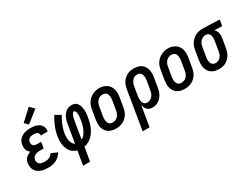

<svg xmlns="http://www.w3.org/2000/svg" viewBox="-71 -1498 3164 2419"><g transform="rotate(-30 1510.5 -288.0)"><path d="M218 8Q191 8 164.5 4.5Q138 1 113.5 -8Q89 -17 69 -32.5Q49 -48 36.5 -70.5Q24 -93 20.5 -119.5Q17 -146 21 -173Q24 -191 32 -209.5Q40 -228 54.5 -242Q69 -256 86.5 -265.5Q104 -275 123 -281Q108 -291 97 -304.5Q86 -318 80 -334.5Q74 -351 73.5 -369.5Q73 -388 76 -407Q79 -427 87.5 -447Q96 -467 111.5 -483Q127 -499 146 -510Q165 -521 185 -527Q205 -533 226 -535.5Q247 -538 267 -538Q289 -538 311 -535.5Q333 -533 353.5 -526.5Q374 -520 391.5 -509Q409 -498 421 -481Q433 -464 438 -442.5Q443 -421 439 -399Q439 -397 438.5 -395Q438 -393 437 -391H337Q337 -392 337.5 -393Q338 -394 338 -394Q340 -408 334 -420Q328 -432 317.5 -438.5Q307 -445 293.5 -447.5Q280 -450 267 -450Q252 -450 237.5 -448Q223 -446 209.5 -439Q196 -432 186.5 -419Q177 -406 175 -392Q172 -376 176 -361Q180 -346 190.5 -336.5Q201 -327 216 -323.5Q231 -320 247 -320H302L288 -232H232Q220 -232 208.5 -230.5Q197 -229 185.5 -226Q174 -223 163 -217.5Q152 -212 142.5 -203.5Q133 -195 128 -184Q123 -173 121 -162Q118 -142 124.5 -124.5Q131 -107 146 -97Q161 -87 180 -83.5Q199 -80 218 -80Q234 -80 250 -82.5Q266 -85 281.5 -92Q297 -99 310 -111Q323 -123 332 -137L421 -98Q406 -71 383 -50Q360 -29 332.5 -15.5Q305 -2 276 3Q247 8 218 8ZM278 -585 229 -635 387 -781 448 -719Z M609 205 643 1Q615 -6 591.5 -21Q568 -36 551.5 -58Q535 -80 525.5 -107Q516 -134 512 -162Q508 -190 509 -220Q510 -250 515 -279Q520 -312 529.5 -345Q539 -378 552 -409.5Q565 -441 580.5 -471Q596 -501 614 -530L696 -485Q681 -460 667 -433Q653 -406 642.5 -379Q632 -352 623.5 -323.5Q615 -295 610 -267Q607 -250 606 -233Q605 -216 605.5 -198.5Q606 -181 609 -165Q612 -149 618.5 -134Q625 -119 635 -106Q645 -93 659 -86L703 -350Q706 -371 711.5 -391.5Q717 -412 726.5 -432.5Q736 -453 749.5 -471.5Q763 -490 781 -503.5Q799 -517 820 -523.5Q841 -530 863 -530Q882 -530 900 -524.5Q918 -519 931 -507Q944 -495 952.5 -479Q961 -463 966 -445.5Q971 -428 973 -409Q975 -390 975 -371Q975 -352 972.5 -332.5Q970 -313 967 -294Q962 -263 954 -231Q946 -199 934 -169Q922 -139 903.5 -109.5Q885 -80 861 -56Q837 -32 806.5 -16Q776 0 744 5L710 205ZM757 -89Q777 -99 792 -115Q807 -131 818.5 -149.5Q830 -168 838.5 -187.5Q847 -207 853.5 -227Q860 -247 864.5 -267.5Q869 -288 872 -309Q874 -318 875 -328Q876 -338 877 -347.5Q878 -357 878.5 -366.5Q879 -376 879 -385.5Q879 -395 877.5 -404.5Q876 -414 873.5 -422.5Q871 -431 864.5 -438.5Q858 -446 849 -446Q841 -446 835 -439.5Q829 -433 825 -426Q821 -419 818 -411.5Q815 -404 812.5 -396.5Q810 -389 808 -381.5Q806 -374 804 -366.5Q802 -359 800.5 -351.5Q799 -344 798 -336Z M1204 8Q1175 8 1147.5 1.5Q1120 -5 1097.5 -20Q1075 -35 1060 -58Q1045 -81 1038 -108Q1031 -135 1032 -164Q1033 -193 1037 -221L1059 -351Q1063 -376 1071 -400.5Q1079 -425 1093.5 -447.5Q1108 -470 1128.5 -488Q1149 -506 1172.5 -517.5Q1196 -529 1221 -535Q1246 -541 1272 -541Q1301 -541 1328 -533Q1355 -525 1377.5 -510Q1400 -495 1415 -472Q1430 -449 1437 -422.5Q1444 -396 1443.5 -366.5Q1443 -337 1438 -309L1416 -179Q1412 -154 1404 -129.5Q1396 -105 1381.5 -82.5Q1367 -60 1347 -42Q1327 -24 1303 -12.5Q1279 -1 1254 3.5Q1229 8 1204 8ZM1206 -80Q1227 -80 1248 -88.5Q1269 -97 1283.5 -114Q1298 -131 1306 -151.5Q1314 -172 1317 -193L1339 -323Q1341 -338 1342 -352.5Q1343 -367 1341 -381.5Q1339 -396 1334 -409Q1329 -422 1319.5 -431.5Q1310 -441 1296 -445.5Q1282 -450 1267 -450Q1246 -450 1226 -441Q1206 -432 1191.5 -415Q1177 -398 1169 -378Q1161 -358 1158 -337L1136 -207Q1134 -192 1133 -177.5Q1132 -163 1134 -149Q1136 -135 1141 -122Q1146 -109 1155 -99Q1164 -89 1177.5 -84.5Q1191 -80 1206 -80Z M1475 205 1567 -351Q1571 -376 1578.5 -400Q1586 -424 1599.5 -446Q1613 -468 1632.5 -486.5Q1652 -505 1675 -517Q1698 -529 1723 -533.5Q1748 -538 1772 -538Q1801 -538 1828.5 -531.5Q1856 -525 1878.5 -510Q1901 -495 1915.5 -472Q1930 -449 1937 -422Q1944 -395 1943.5 -366Q1943 -337 1938 -309L1916 -179Q1912 -156 1906 -133.5Q1900 -111 1888.5 -89.5Q1877 -68 1861 -49.5Q1845 -31 1824.5 -17.5Q1804 -4 1781 2Q1758 8 1735 8Q1713 8 1693 1.5Q1673 -5 1659 -19.5Q1645 -34 1637 -53Q1629 -72 1625 -92L1576 205ZM1707 -80Q1728 -80 1748.5 -89Q1769 -98 1783.5 -115Q1798 -132 1806 -152Q1814 -172 1817 -193L1839 -323Q1841 -337 1842 -352Q1843 -367 1841.5 -381Q1840 -395 1835 -408Q1830 -421 1821 -431Q1812 -441 1798.5 -445.5Q1785 -450 1770 -450Q1757 -450 1743 -446.5Q1729 -443 1717.5 -434.5Q1706 -426 1697 -414.5Q1688 -403 1682 -390Q1676 -377 1672 -364Q1668 -351 1666 -337L1646 -219Q1644 -204 1642.5 -188.5Q1641 -173 1642 -158.5Q1643 -144 1646.5 -129.5Q1650 -115 1658 -103.5Q1666 -92 1679 -86Q1692 -80 1707 -80Z M2204 8Q2175 8 2147.5 1.5Q2120 -5 2097.5 -20Q2075 -35 2060 -58Q2045 -81 2038 -108Q2031 -135 2032 -164Q2033 -193 2037 -221L2059 -351Q2063 -376 2071 -400.5Q2079 -425 2093.5 -447.5Q2108 -470 2128.5 -488Q2149 -506 2172.5 -517.5Q2196 -529 2221 -535Q2246 -541 2272 -541Q2301 -541 2328 -533Q2355 -525 2377.5 -510Q2400 -495 2415 -472Q2430 -449 2437 -422.5Q2444 -396 2443.5 -366.5Q2443 -337 2438 -309L2416 -179Q2412 -154 2404 -129.5Q2396 -105 2381.5 -82.5Q2367 -60 2347 -42Q2327 -24 2303 -12.5Q2279 -1 2254 3.5Q2229 8 2204 8ZM2206 -80Q2227 -80 2248 -88.5Q2269 -97 2283.5 -114Q2298 -131 2306 -151.5Q2314 -172 2317 -193L2339 -323Q2341 -338 2342 -352.5Q2343 -367 2341 -381.5Q2339 -396 2334 -409Q2329 -422 2319.5 -431.5Q2310 -441 2296 -445.5Q2282 -450 2267 -450Q2246 -450 2226 -441Q2206 -432 2191.5 -415Q2177 -398 2169 -378Q2161 -358 2158 -337L2136 -207Q2134 -192 2133 -177.5Q2132 -163 2134 -149Q2136 -135 2141 -122Q2146 -109 2155 -99Q2164 -89 2177.5 -84.5Q2191 -80 2206 -80Z M2703 8Q2674 8 2646.5 1.5Q2619 -5 2596.5 -20Q2574 -35 2559.5 -58Q2545 -81 2538 -108Q2531 -135 2532 -164Q2533 -193 2537 -221L2559 -351Q2563 -376 2571 -400Q2579 -424 2593.5 -445.5Q2608 -467 2628 -485Q2648 -503 2671 -514.5Q2694 -526 2718.5 -532Q2743 -538 2768 -538Q2771 -538 2775 -538Q2779 -538 2783 -538L3021 -530L3006 -442L2893 -446Q2906 -434 2915.5 -418Q2925 -402 2929.5 -384.5Q2934 -367 2933.5 -347.5Q2933 -328 2930 -309L2908 -179Q2904 -154 2896.5 -130Q2889 -106 2875.5 -84Q2862 -62 2842.5 -43.5Q2823 -25 2800 -13Q2777 -1 2752 3.5Q2727 8 2703 8ZM2705 -80Q2705 -80 2705 -80Q2705 -80 2705 -80Q2718 -80 2732 -84Q2746 -88 2757.5 -96Q2769 -104 2778 -115.5Q2787 -127 2793.5 -140Q2800 -153 2803.5 -166Q2807 -179 2809 -193L2831 -323Q2833 -337 2834 -350.5Q2835 -364 2834 -377.5Q2833 -391 2829.5 -403.5Q2826 -416 2818.5 -426.5Q2811 -437 2799.5 -443Q2788 -449 2774 -450H2768Q2767 -450 2765 -450Q2763 -450 2762 -450Q2742 -450 2722.5 -440Q2703 -430 2689.5 -413.5Q2676 -397 2668.5 -377Q2661 -357 2658 -337L2636 -207Q2634 -193 2633 -178Q2632 -163 2633.5 -149Q2635 -135 2640 -122Q2645 -109 2654.5 -99Q2664 -89 2677 -84.5Q2690 -80 2705 -80Z"/></g></svg>

Font: Iosevka Slab Semibold
Style: Italic
Weight: 600
Italic angle: -9°
Monospace: yes
Designer: Belleve Invis
Foundry: Belleve Invis
Version: Version 11.1.1; ttfautohint (v1.8.3)